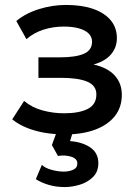

<svg xmlns="http://www.w3.org/2000/svg" viewBox="-20 -532 556 777"><path d="M243.5 12Q202 12 163.5 5.8Q125 -0.5 91 -13.8Q57 -27 29.5 -49L77.5 -123.5Q109 -97 152 -85.2Q195 -73.5 239.5 -73.5Q300 -73.5 335 -91.2Q370 -109 370 -150Q370 -186 333.2 -201.5Q296.5 -217 226.5 -217H135.5V-300H223.5Q285.5 -300 319 -314.2Q352.5 -328.5 352.5 -363Q352.5 -383.5 338.2 -397Q324 -410.5 298.2 -417.5Q272.5 -424.5 238 -424.5Q195.5 -424.5 156 -412Q116.5 -399.5 87 -373.5L46 -447Q84 -478.5 138 -495.2Q192 -512 247 -512Q311 -512 357 -496Q403 -480 428 -450Q453 -420 453 -377.5Q453 -339.5 428.8 -311.5Q404.5 -283.5 358.5 -271Q414.5 -258.5 443.8 -227Q473 -195.5 473 -148Q473 -98 444.8 -62.2Q416.5 -26.5 364.8 -7.2Q313 12 243.5 12ZM241.5 225Q207 225 177.2 216.2Q147.5 207.5 125 193L149.5 135Q162 148 188.5 155.2Q215 162.5 238 162.5Q259 162.5 276 155Q293 147.5 293 129.5Q293 110 268.2 102.2Q243.5 94.5 214.5 99L190 55L217.5 -20H281.5L263.5 39Q314.5 43 346.2 65.2Q378 87.5 378 128.5Q378 163 356.2 184.5Q334.5 206 303 215.5Q271.5 225 241.5 225Z"/></svg>

Font: Geologica Cursive
Style: Regular
Weight: 400
Designer: Sindre Bremnes, Frode Helland
Foundry: Monokrom Skriftforlag AS
Version: Version 1.010;gftools[0.9.28]